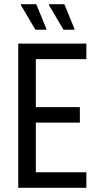

<svg xmlns="http://www.w3.org/2000/svg" viewBox="-20 -896 470 916"><path d="M67 0V-688H392V-614H151V-385H361V-311H151V-74H392V0ZM335 -754H283L214 -871V-876H287L335 -759ZM201 -754H149L80 -871V-876H153L201 -759Z"/></svg>

Font: Saira Condensed Medium
Style: Regular
Weight: 500
Width: 3
Designer: Hector Gatti with collaboration of the Omnibus-Type team
Foundry: Omnibus-Type
Version: Version 1.101